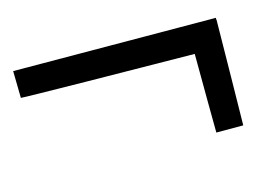

<svg xmlns="http://www.w3.org/2000/svg" viewBox="-45 -551 540 379"><g transform="rotate(-15 224.5 -361.5)"><path d="M413 -251C413 -253 416 -443 416 -467H415C415 -468 416 -469 416 -470C404 -470 14 -472 2 -472L3 -417C4 -416 246 -413 357 -412C357 -353 358 -258 358 -251Z"/></g></svg>

Font: HEYCLAY
Style: Regular
Weight: 400
Designer: Marcelo Magalhaes
Foundry: Marcelo Magalhães
Version: Version 1.300;hotconv 1.0.109;makeotfexe 2.5.65596